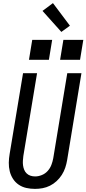

<svg xmlns="http://www.w3.org/2000/svg" viewBox="-20 -1205 555 1233"><path d="M205 8Q176 8 149 2Q122 -4 100 -19Q78 -34 63.5 -56.5Q49 -79 42.5 -105.5Q36 -132 36.5 -160Q37 -188 42 -217L128 -735H218L130 -204Q128 -188 127 -173Q126 -158 128 -143Q130 -128 135.5 -114.5Q141 -101 151.5 -91Q162 -81 176 -76.5Q190 -72 206 -72Q227 -72 249 -81Q271 -90 286.5 -107.5Q302 -125 310 -146Q318 -167 322 -189L412 -735H503L411 -176Q407 -152 399 -128Q391 -104 377 -82Q363 -60 343.5 -42Q324 -24 301 -12.5Q278 -1 253.5 3.5Q229 8 205 8ZM366 -821 387 -949H515L494 -821ZM166 -821 187 -949H315L294 -821ZM374 -1000 253 -1135 320 -1185 429 -1040Z"/></svg>

Font: Iosevka SS04 Medium
Style: Italic
Weight: 500
Italic angle: -9°
Monospace: yes
Designer: Belleve Invis
Foundry: Belleve Invis
Version: Version 19.0.0; ttfautohint (v1.8.4)